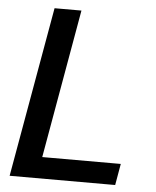

<svg xmlns="http://www.w3.org/2000/svg" viewBox="-52 -755 648 799"><g transform="rotate(5 272.5 -355.5)"><path d="M18.1 0H459L474.6 -89.4H146.5L255.9 -710.9H143.6Z"/></g></svg>

Font: Roboto Flex
Style: wght 500 wdth 100 opsz 14.0 GRAD 0.00 slnt -10.00 XTRA 468 XOPQ 96 YOPQ 79 YTLC 514 YTUC 712 YTAS 750 YTDE -203.00 YTFI 738
Weight: 500
Italic angle: -10°
Designer: Berlow after Robertson
Foundry: Google
Version: Version 3.100